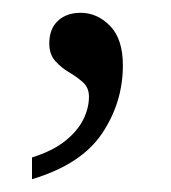

<svg xmlns="http://www.w3.org/2000/svg" viewBox="-20 -126 267 300"><path d="M30 120Q62 110 81.5 94.5Q101 79 110 61Q119 43 119 25Q119 11 109.5 2.5Q100 -6 88 -13Q76 -20 66.5 -30.5Q57 -41 57 -58Q57 -81 70.5 -93.5Q84 -106 106 -106Q132 -106 152 -85.5Q172 -65 172 -24Q172 34 139.5 82.5Q107 131 30 154Z"/></svg>

Font: Noto Rashi Hebrew Light
Style: Regular
Weight: 300
Version: Version 1.006